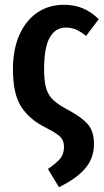

<svg xmlns="http://www.w3.org/2000/svg" viewBox="-20 -563 433 801"><path d="M392 -483 339 -413Q317 -431 297.5 -439.5Q278 -448 255 -448Q211 -448 187.5 -406.5Q164 -365 164 -274Q164 -224 172.5 -195Q181 -166 202 -146Q223 -126 265 -104Q321 -74 346.5 -44.5Q372 -15 372 38Q372 96 336.5 138.5Q301 181 226 218L180 142Q214 119 230.5 99.5Q247 80 247 50Q247 24 232 8.5Q217 -7 172 -30Q103 -64 68.5 -117.5Q34 -171 34 -274Q34 -356 60.5 -416.5Q87 -477 135 -510Q183 -543 247 -543Q290 -543 325 -528.5Q360 -514 392 -483Z"/></svg>

Font: Fira Sans Extra Condensed Medium
Style: Regular
Weight: 500
Width: 1
Designer: Carrois Corporate & Edenspiekermann AG
Foundry: Carrois Corporate GbR & Edenspiekermann AG
Version: Version 4.203